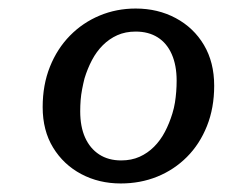

<svg xmlns="http://www.w3.org/2000/svg" viewBox="-20 -740 554 450"><path d="M263 -310Q212 -310 170.5 -332Q129 -354 104.5 -394Q80 -434 80 -489Q80 -541 97 -583.5Q114 -626 144 -656.5Q174 -687 213.5 -703.5Q253 -720 298 -720Q350 -720 392 -697.5Q434 -675 458 -634.5Q482 -594 482 -539Q482 -487 465 -444.5Q448 -402 418 -372Q388 -342 348.5 -326Q309 -310 263 -310ZM298 -666Q274 -666 255 -657.5Q236 -649 221 -634Q206 -619 195.5 -599Q185 -579 178 -556Q175 -544 172.5 -531Q170 -518 169 -505.5Q168 -493 168 -479Q168 -443 179.5 -417.5Q191 -392 212.5 -378Q234 -364 264 -364Q288 -364 307 -372.5Q326 -381 341 -396Q356 -411 366.5 -431Q377 -451 384 -474Q388 -487 390 -499.5Q392 -512 393 -525Q394 -538 394 -551Q394 -587 382.5 -613Q371 -639 349.5 -652.5Q328 -666 298 -666Z"/></svg>

Font: Roboto Serif 20pt
Style: Italic
Weight: 400
Italic angle: -10°
Designer: Greg Gazdowicz
Foundry: Commercial Type
Version: Version 1.008